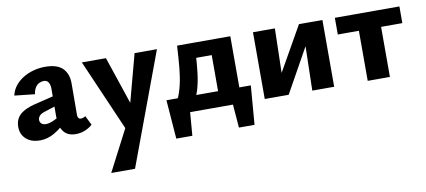

<svg xmlns="http://www.w3.org/2000/svg" viewBox="-67 -675 2667 1201"><g transform="rotate(-10 1266.5 -74.0)"><path d="M379 11Q327 11 301.5 -24Q276 -59 277 -123L278 -283Q279 -304 275.5 -319Q272 -334 263 -342.5Q254 -351 239 -351Q224 -351 209.5 -344Q195 -337 184.5 -320.5Q174 -304 171 -279L42 -293Q49 -326 69.5 -352.5Q90 -379 120.5 -398Q151 -417 187.5 -427Q224 -437 262 -437Q340 -437 374.5 -401Q409 -365 408 -304L407 -104Q407 -92 412.5 -85.5Q418 -79 426 -79Q434 -79 441.5 -81.5Q449 -84 457 -89L486 -30Q468 -13 440.5 -1Q413 11 379 11ZM153 11Q97 11 64.5 -18.5Q32 -48 32 -96Q32 -128 46.5 -152Q61 -176 92.5 -193Q124 -210 174 -221L338 -261L343 -203L213 -161Q189 -154 178.5 -142Q168 -130 168 -116Q168 -101 178.5 -92Q189 -83 207 -83Q229 -83 259.5 -97.5Q290 -112 327 -132L336 -87Q292 -43 247 -16Q202 11 153 11Z M710 73 494 -424H647L764 -76ZM829 -424H971L706 289H555L727 -43Z M1015 -50Q1042 -81 1058 -128.5Q1074 -176 1082 -230Q1090 -284 1093 -335Q1096 -386 1099 -424H1209Q1207 -386 1204 -335Q1201 -284 1194.5 -230Q1188 -176 1174 -128.5Q1160 -81 1135 -50ZM993 148 974 -99H1115L1095 148ZM1025 0 1013 -99H1510L1446 0ZM1391 148 1371 -99H1510L1490 148ZM1302 0V-424H1437V0ZM1169 -328V-424H1358V-328Z M1883 0 1893 -424H2022V0ZM1581 0V-424H1720L1710 0ZM1670 0V-66L1873 -424H1931V-355L1733 0Z M2235 0V-424H2376V0ZM2101 -318V-424H2511V-318Z"/></g></svg>

Font: Ysabeau Office ExtraBold
Style: Regular
Weight: 800
Designer: Christian Thalmann (Catharsis Fonts)
Version: Version 2.001;gftools[0.9.30]; featfreeze: tnum,lnum,ss02